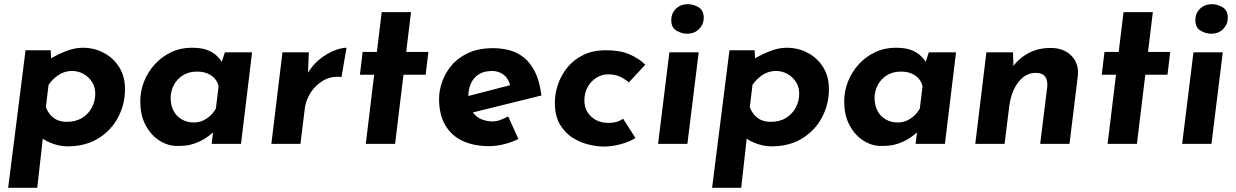

<svg xmlns="http://www.w3.org/2000/svg" viewBox="-20 -687 5905 917"><path d="M302 12Q263 12 221 -5Q179 -22 159 -49L191 -85L158 210H19L102 -447H222L226 -362L196 -392Q244 -422 289.5 -440.5Q335 -459 375 -459Q430 -459 476 -434.5Q522 -410 549.5 -366Q577 -322 577 -261Q577 -189 544 -126.5Q511 -64 449.5 -26Q388 12 302 12ZM298 -105Q342 -105 372.5 -124Q403 -143 419 -174Q435 -205 435 -239Q435 -272 419 -296.5Q403 -321 378 -334.5Q353 -348 325 -348Q302 -348 282.5 -340.5Q263 -333 245.5 -318.5Q228 -304 212 -282L199 -175Q205 -159 214.5 -146Q224 -133 236 -124Q248 -115 263.5 -110Q279 -105 298 -105Z M828 10Q785 11 744 -14Q703 -39 676.5 -87Q650 -135 650 -203Q650 -252 668 -297.5Q686 -343 719 -379.5Q752 -416 797 -437.5Q842 -459 896 -459Q940 -459 967.5 -449Q995 -439 1012 -423.5Q1029 -408 1041 -390L1032 -369L1054 -437H1184L1131 0H991L1002 -95L1010 -65Q1008 -65 996 -53.5Q984 -42 961.5 -27Q939 -12 905.5 -0.5Q872 11 828 10ZM907 -102Q927 -102 945.5 -109.5Q964 -117 981 -131.5Q998 -146 1011 -168L1024 -275Q1019 -297 1005 -312.5Q991 -328 970 -336.5Q949 -345 922 -345Q888 -345 864 -333Q840 -321 824.5 -302Q809 -283 802 -261.5Q795 -240 795 -220Q795 -184 809 -157.5Q823 -131 848.5 -116.5Q874 -102 907 -102Z M1455 -437 1451 -340Q1475 -379 1508.5 -405.5Q1542 -432 1576.5 -445.5Q1611 -459 1635 -459L1611 -319Q1563 -325 1525 -303Q1487 -281 1464 -245Q1441 -209 1436 -171L1415 0H1276L1329 -437Z M1803 -629H1943L1920 -439H2026L2013 -330H1907L1867 0H1727L1767 -330H1699L1712 -439H1780Z M2331 -107Q2351 -107 2369.5 -114Q2388 -121 2407 -131L2456 -23Q2423 -7 2386.5 2Q2350 11 2316 11Q2244 11 2190.5 -13.5Q2137 -38 2107 -88.5Q2077 -139 2077 -215Q2077 -254 2091.5 -296Q2106 -338 2136.5 -374.5Q2167 -411 2216.5 -434Q2266 -457 2336 -457Q2374 -457 2411.5 -447.5Q2449 -438 2480.5 -413.5Q2512 -389 2534.5 -345Q2557 -301 2566 -231L2214 -144L2192 -222L2466 -293L2417 -278Q2409 -312 2385.5 -330Q2362 -348 2331 -348Q2290 -348 2265 -331Q2240 -314 2228.5 -287Q2217 -260 2217 -231Q2217 -181 2235.5 -154Q2254 -127 2280.5 -117Q2307 -107 2331 -107Z M3015 -28Q2985 -9 2943.5 2Q2902 13 2862 13Q2835 13 2796 4.5Q2757 -4 2719 -26.5Q2681 -49 2655.5 -90.5Q2630 -132 2630 -197Q2630 -240 2645 -284Q2660 -328 2690 -365Q2720 -402 2766 -424.5Q2812 -447 2875 -447Q2942 -447 2987.5 -427Q3033 -407 3062 -378L2983 -293Q2970 -306 2945 -319Q2920 -332 2884 -332Q2855 -332 2829 -316Q2803 -300 2787 -272Q2771 -244 2771 -207Q2771 -177 2785 -153Q2799 -129 2825 -114.5Q2851 -100 2887 -100Q2907 -100 2924.5 -105Q2942 -110 2956 -120Z M3177 -437H3317L3263 0H3123ZM3186 -591Q3186 -623 3208 -645Q3230 -667 3266 -667Q3291 -667 3316 -652.5Q3341 -638 3341 -602Q3341 -571 3319 -548.5Q3297 -526 3261 -526Q3236 -526 3211 -540.5Q3186 -555 3186 -591Z M3664 12Q3625 12 3583 -5Q3541 -22 3521 -49L3553 -85L3520 210H3381L3464 -447H3584L3588 -362L3558 -392Q3606 -422 3651.5 -440.5Q3697 -459 3737 -459Q3792 -459 3838 -434.5Q3884 -410 3911.5 -366Q3939 -322 3939 -261Q3939 -189 3906 -126.5Q3873 -64 3811.5 -26Q3750 12 3664 12ZM3660 -105Q3704 -105 3734.5 -124Q3765 -143 3781 -174Q3797 -205 3797 -239Q3797 -272 3781 -296.5Q3765 -321 3740 -334.5Q3715 -348 3687 -348Q3664 -348 3644.5 -340.5Q3625 -333 3607.5 -318.5Q3590 -304 3574 -282L3561 -175Q3567 -159 3576.5 -146Q3586 -133 3598 -124Q3610 -115 3625.5 -110Q3641 -105 3660 -105Z M4190 10Q4147 11 4106 -14Q4065 -39 4038.5 -87Q4012 -135 4012 -203Q4012 -252 4030 -297.5Q4048 -343 4081 -379.5Q4114 -416 4159 -437.5Q4204 -459 4258 -459Q4302 -459 4329.5 -449Q4357 -439 4374 -423.5Q4391 -408 4403 -390L4394 -369L4416 -437H4546L4493 0H4353L4364 -95L4372 -65Q4370 -65 4358 -53.5Q4346 -42 4323.5 -27Q4301 -12 4267.5 -0.5Q4234 11 4190 10ZM4269 -102Q4289 -102 4307.5 -109.5Q4326 -117 4343 -131.5Q4360 -146 4373 -168L4386 -275Q4381 -297 4367 -312.5Q4353 -328 4332 -336.5Q4311 -345 4284 -345Q4250 -345 4226 -333Q4202 -321 4186.5 -302Q4171 -283 4164 -261.5Q4157 -240 4157 -220Q4157 -184 4171 -157.5Q4185 -131 4210.5 -116.5Q4236 -102 4269 -102Z M4818 -437 4821 -350 4816 -366Q4844 -407 4890.5 -432.5Q4937 -458 4998 -458Q5060 -458 5096.5 -421.5Q5133 -385 5128 -327L5088 0H4948L4982 -275Q4984 -304 4971.5 -321.5Q4959 -339 4925 -339Q4893 -339 4866.5 -318Q4840 -297 4823 -261Q4806 -225 4800 -178L4778 0H4638L4691 -437Z M5346 -629H5486L5463 -439H5569L5556 -330H5450L5410 0H5270L5310 -330H5242L5255 -439H5323Z M5680 -437H5820L5766 0H5626ZM5689 -591Q5689 -623 5711 -645Q5733 -667 5769 -667Q5794 -667 5819 -652.5Q5844 -638 5844 -602Q5844 -571 5822 -548.5Q5800 -526 5764 -526Q5739 -526 5714 -540.5Q5689 -555 5689 -591Z"/></svg>

Font: Josefin Sans Thin
Style: Bold Italic
Weight: 700
Italic angle: -7°
Version: Version 2.000